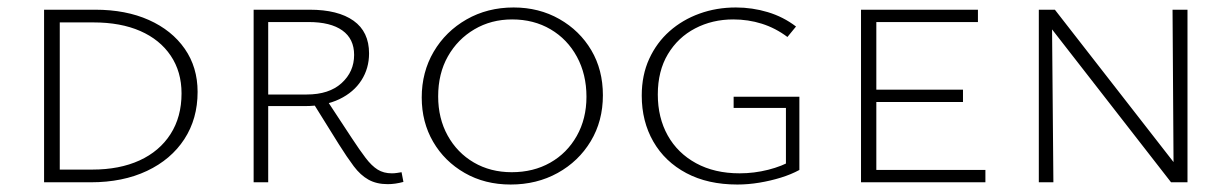

<svg xmlns="http://www.w3.org/2000/svg" viewBox="-20 -488 3296 514"><path d="M223 0H98V-462H235Q317 -462 378.5 -434.5Q440 -407 474.5 -357.5Q509 -308 509 -242Q509 -170 473.5 -115.5Q438 -61 373.5 -30.5Q309 0 223 0ZM466 -238Q466 -296 437 -339Q408 -382 355.5 -405Q303 -428 230 -428H140V-34H227Q300 -34 353.5 -58.5Q407 -83 436.5 -129Q466 -175 466 -238Z M659 0V-462H809Q885 -462 926.5 -432.5Q968 -403 968 -345Q968 -305 947.5 -273Q927 -241 888.5 -222.5Q850 -204 796 -204H679V-235H801Q861 -235 894.5 -265.5Q928 -296 928 -341Q928 -384 896.5 -406.5Q865 -429 806 -429H698V0ZM1018 5Q988 5 966.5 -7Q945 -19 927 -43Q909 -67 887 -102L816 -216L851 -226L922 -118Q943 -86 959 -65Q975 -44 991 -34Q1007 -24 1029 -24Q1036 -24 1042.5 -25Q1049 -26 1055 -27L1060 -1Q1049 2 1038.5 3.5Q1028 5 1018 5Z M1347 6Q1278 6 1224 -25Q1170 -56 1139.5 -108.5Q1109 -161 1109 -227Q1109 -295 1141 -349.5Q1173 -404 1229 -436Q1285 -468 1355 -468Q1423 -468 1477.5 -437Q1532 -406 1563 -353.5Q1594 -301 1594 -233Q1594 -164 1561.5 -110Q1529 -56 1473 -25Q1417 6 1347 6ZM1350 -27Q1408 -27 1453 -52.5Q1498 -78 1524 -124Q1550 -170 1550 -229Q1550 -289 1524.5 -336Q1499 -383 1454 -409.5Q1409 -436 1351 -436Q1295 -436 1250 -409.5Q1205 -383 1179 -337Q1153 -291 1153 -230Q1153 -171 1178.5 -125Q1204 -79 1248.5 -53Q1293 -27 1350 -27Z M1954 6Q1875 6 1817.5 -24.5Q1760 -55 1729 -109Q1698 -163 1698 -232Q1698 -287 1718 -330.5Q1738 -374 1772.5 -404.5Q1807 -435 1852.5 -451.5Q1898 -468 1950 -468Q1994 -468 2035.5 -455.5Q2077 -443 2111 -417L2088 -389Q2056 -413 2019.5 -424.5Q1983 -436 1943 -436Q1887 -436 1841 -412Q1795 -388 1768 -343Q1741 -298 1741 -235Q1741 -173 1767.5 -125.5Q1794 -78 1843.5 -51Q1893 -24 1960 -24Q1999 -24 2036.5 -33.5Q2074 -43 2101 -59L2084 -34V-199H1944V-229H2120V-33Q2098 -21 2070.5 -12.5Q2043 -4 2013 1Q1983 6 1954 6Z M2285 0V-462H2326V0ZM2299 0V-33H2618V0ZM2299 -215V-248H2558V-215ZM2299 -429V-462H2598V-429Z M2761 0V-462H2796L2800 0ZM3136 0H3115L2778 -433V-462H2804L3135 -37ZM3159 -462V0H3122L3119 -462Z"/></svg>

Font: Ysabeau SC ExtraLight
Style: Regular
Weight: 250
Designer: Christian Thalmann (Catharsis Fonts)
Version: Version 2.001;gftools[0.9.30]; featfreeze: smcp